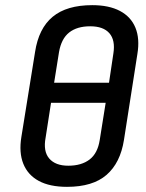

<svg xmlns="http://www.w3.org/2000/svg" viewBox="-20 -714 568 745"><path d="M240 11Q173 11 130.5 -12Q88 -35 70.5 -78.5Q53 -122 63 -183L116 -512Q130 -604 184.5 -649Q239 -694 338 -694Q403 -694 445.5 -671.5Q488 -649 505.5 -606.5Q523 -564 513 -504L461 -171Q447 -82 393.5 -35.5Q340 11 240 11ZM245 -71Q296 -71 327.5 -95Q359 -119 367 -171L390 -315H178L157 -180Q147 -127 171 -99Q195 -71 245 -71ZM190 -393H403L420 -507Q428 -558 404.5 -585Q381 -612 330 -612Q279 -612 248.5 -588Q218 -564 209 -512Z"/></svg>

Font: Sofia Sans Semi Condensed SemiBold
Style: Italic
Weight: 600
Italic angle: -9°
Version: Version 4.100